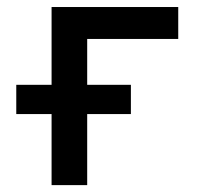

<svg xmlns="http://www.w3.org/2000/svg" viewBox="-20 -538 626 558"><path d="M27.3 -206.5V-291.5H129.9V-517.6H498V-424.8H233.4V-291.5H360.4V-206.5H233.4V0H129.9V-206.5Z"/></svg>

Font: CaskaydiaCove NFP
Style: Regular
Weight: 400
Designer: Aaron Bell
Foundry: Saja Typeworks
Version: Version 2111.001; VTT 6.35;Nerd Fonts 3.1.1